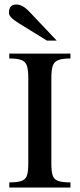

<svg xmlns="http://www.w3.org/2000/svg" viewBox="-20 -838 356 858"><path d="M294.9 0H21.5V-22.9Q59.1 -22.9 77.1 -29.8Q95.2 -36.6 100.8 -54.9Q106.4 -73.2 106.4 -107.9V-488.8Q106.4 -523.4 100.8 -542.5Q95.2 -561.5 77.1 -569.1Q59.1 -576.7 21.5 -576.7V-598.6H294.9V-576.7Q257.8 -576.7 239.5 -569.1Q221.2 -561.5 215.3 -542.5Q209.5 -523.4 209.5 -488.8V-107.9Q209.5 -73.2 215.1 -54.9Q220.7 -36.6 239 -29.8Q257.3 -22.9 294.9 -22.9ZM233.4 -656.7H189.5L61.5 -735.8Q20 -761.2 20 -780.3Q20 -817.9 52.7 -817.9Q80.6 -817.9 109.9 -787.1Z"/></svg>

Font: Scheherazade New Medium
Style: Regular
Weight: 500
Designer: SIL International
Foundry: SIL International
Version: Version 4.000